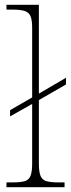

<svg xmlns="http://www.w3.org/2000/svg" viewBox="-20 -780 296 800"><path d="M7 0V-20H32Q65 -20 82.5 -25Q100 -30 107 -47Q114 -64 114 -98V-347L22 -295V-321L114 -374V-664Q114 -697 107 -713Q100 -729 82 -734.5Q64 -740 32 -740H7V-760H142V-390L255 -456V-428L142 -363V-98Q142 -64 149 -47Q156 -30 174 -25Q192 -20 224 -20H249V0Z"/></svg>

Font: Noto Serif Thai Thin
Style: Regular
Weight: 250
Version: Version 2.001